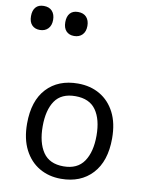

<svg xmlns="http://www.w3.org/2000/svg" viewBox="-132 -1022 839 1103"><g transform="rotate(10 287.5 -470.5)"><path d="M551 -269Q551 -136 483.5 -63Q416 10 301 10Q230 10 174.5 -22.5Q119 -55 87 -117.5Q55 -180 55 -269Q55 -402 122 -474Q189 -546 304 -546Q377 -546 432.5 -513.5Q488 -481 519.5 -419.5Q551 -358 551 -269ZM146 -269Q146 -174 183.5 -118.5Q221 -63 303 -63Q384 -63 422 -118.5Q460 -174 460 -269Q460 -364 422 -418Q384 -472 302 -472Q220 -472 183 -418Q146 -364 146 -269ZM233 -811Q204 -811 187 -829Q170 -847 170 -881Q170 -914 186 -932.5Q202 -951 233 -951Q265 -951 282 -932Q299 -913 299 -881Q299 -848 281 -829.5Q263 -811 233 -811ZM33 -811Q4 -811 -13 -829Q-30 -847 -30 -881Q-30 -914 -14 -932.5Q2 -951 33 -951Q65 -951 82 -932Q99 -913 99 -881Q99 -848 81 -829.5Q63 -811 33 -811Z"/></g></svg>

Font: Noto Sans Tifinagh Azawagh
Style: Regular
Weight: 400
Designer: JamraPatel
Foundry: JamraPatel LLC
Version: Version 2.006; ttfautohint (v1.8.4.7-5d5b)